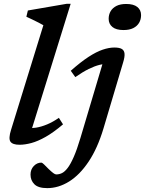

<svg xmlns="http://www.w3.org/2000/svg" viewBox="-20 -755 766 1016"><path d="M209.5 -621.5Q200.5 -627 184.8 -635Q169 -643 151.5 -651.5Q134 -660 119.5 -666.5L127.5 -699.5L333.5 -735H354L138.5 -41L116.5 -77Q142.5 -75 170.8 -79.5Q199 -84 229.5 -96.8Q260 -109.5 291.5 -131.5L313.5 -97Q263.5 -54.5 222 -31Q180.5 -7.5 146.2 1.8Q112 11 83.5 11Q46.5 11 35.2 -5.5Q24 -22 38.5 -68ZM555 -655.5Q555 -678 565.5 -695.8Q576 -713.5 596.5 -723.8Q617 -734 648 -734Q687 -734 706.8 -718Q726.5 -702 726.5 -675Q726.5 -652 716 -634.2Q705.5 -616.5 685 -606.2Q664.5 -596 633.5 -596Q594.5 -596 574.8 -612.2Q555 -628.5 555 -655.5ZM527.5 -75Q496 30 449 100.2Q402 170.5 345.8 205.5Q289.5 240.5 230 240.5Q182.5 240.5 162 220Q141.5 199.5 141.5 169Q141.5 141.5 158.8 123.5Q176 105.5 199 105.5Q203 105.5 213 115Q223 124.5 237 139Q252 153.5 261.8 160.8Q271.5 168 277.5 168Q293.5 168 308.2 160.8Q323 153.5 338.2 133.5Q353.5 113.5 370.2 75.5Q387 37.5 405.5 -24.5L532 -449L555 -416.5Q533 -418 507 -411.8Q481 -405.5 449.5 -390Q418 -374.5 378.5 -347L354.5 -380.5Q407 -427 448.5 -454Q490 -481 523.5 -492.2Q557 -503.5 585 -503.5Q612 -503.5 624.8 -495.8Q637.5 -488 639 -470.8Q640.5 -453.5 631.5 -424.5Z"/></svg>

Font: Newsreader 9pt Medium
Style: Italic
Weight: 500
Italic angle: -17°
Designer: Hugues Gentile
Foundry: Production Type
Version: Version 1.003